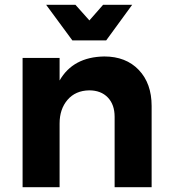

<svg xmlns="http://www.w3.org/2000/svg" viewBox="-20 -779 710 799"><path d="M611 -338V0H457V-293Q457 -344 428.5 -373.5Q400 -403 351 -403Q294 -402 261 -363.5Q228 -325 228 -265V0H74V-538H228V-444Q284 -542 414 -544Q504 -544 557.5 -488Q611 -432 611 -338ZM409 -759H530L422 -611H281L172 -759H294L352 -694Z"/></svg>

Font: Gontserrat SemiBold
Style: Regular
Weight: 600
Designer: Julieta Ulanovsky
Foundry: Julieta Ulanovsky
Version: Version 6.001